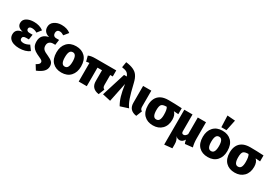

<svg xmlns="http://www.w3.org/2000/svg" viewBox="57 -2111 5132 3603"><g transform="rotate(30 2623.0 -309.5)"><path d="M258 18Q191 18 137.5 -0.5Q84 -19 53 -55.5Q22 -92 22 -147Q22 -266 167 -283Q42 -309 42 -404Q42 -475 104 -513Q166 -551 261 -551Q384 -551 468 -488L397 -398Q347 -430 285 -430Q257 -430 239 -418Q221 -406 221 -382Q221 -358 237.5 -343Q254 -328 287 -328H356L339 -217H280Q205 -217 205 -162Q205 -106 286 -106Q342 -106 410 -145L483 -46Q397 18 258 18Z M746 225 681 121Q720 100 736.5 82.5Q753 65 753 43Q753 22 737.5 7.5Q722 -7 678 -26Q607 -57 567 -84Q527 -111 504 -151.5Q481 -192 481 -257Q481 -412 645 -445Q520 -480 520 -593Q520 -671 584.5 -716Q649 -761 739 -761Q860 -761 935 -700L859 -606Q833 -622 812 -630Q791 -638 766 -638Q704 -638 700 -568Q700 -533 719 -512.5Q738 -492 776 -492H835L819 -377H774Q725 -377 694.5 -350Q664 -323 664 -273Q664 -222 693.5 -192Q723 -162 803 -129Q874 -98 904.5 -64.5Q935 -31 935 26Q935 87 891 135Q847 183 746 225Z M1175 18Q1053 18 980.5 -55Q908 -128 908 -267Q908 -396 979 -473.5Q1050 -551 1175 -551Q1297 -551 1369.5 -478Q1442 -405 1442 -266Q1442 -137 1371 -59.5Q1300 18 1175 18ZM1175 -111Q1219 -111 1239 -150Q1259 -189 1259 -266Q1259 -422 1177 -422Q1131 -422 1111 -383.5Q1091 -345 1091 -267Q1091 -111 1173 -111Z M1986 18Q1817 -6 1817 -167V-402H1719V0H1544V-402Q1507 -400 1479 -391L1448 -507Q1478 -521 1514 -527Q1550 -533 1607 -533H2050V-402H1995V-190Q1995 -156 2004.5 -138Q2014 -120 2037 -109Z M2442 18Q2396 -60 2369 -152.5Q2342 -245 2320 -395L2235 18L2059 -21L2219 -533H2278Q2259 -585 2224.5 -607.5Q2190 -630 2115 -640L2135 -760Q2327 -738 2392 -643Q2431 -590 2453 -495Q2500 -295 2534 -197.5Q2568 -100 2615 -37Z M2801 18Q2632 -6 2632 -167V-533H2810V-190Q2810 -156 2819.5 -138Q2829 -120 2852 -109Z M3158 18Q3036 18 2963.5 -55Q2891 -128 2891 -267Q2891 -349 2921.5 -411Q2952 -473 3015.5 -507.5Q3079 -542 3180 -542Q3312 -542 3469 -533V-404L3369 -411Q3425 -361 3425 -258Q3425 -131 3352 -56.5Q3279 18 3158 18ZM3158 -111Q3202 -111 3222 -148Q3242 -185 3242 -258Q3242 -374 3212 -416Q3129 -416 3101.5 -386Q3074 -356 3074 -266Q3074 -111 3156 -111Z M3525 223V-533H3703V-170Q3703 -118 3745 -118Q3786 -118 3817 -172V-533H3995V-183Q3995 -79 4018 0L3855 18Q3841 -10 3832 -62Q3791 7 3733 7Q3677 7 3646 -33Q3670 5 3681.5 38Q3693 71 3693 118V206Z M4346 18Q4224 18 4151.5 -55Q4079 -128 4079 -267Q4079 -396 4150 -473.5Q4221 -551 4346 -551Q4468 -551 4540.5 -478Q4613 -405 4613 -266Q4613 -137 4542 -59.5Q4471 18 4346 18ZM4346 -111Q4390 -111 4410 -150Q4430 -189 4430 -266Q4430 -422 4348 -422Q4302 -422 4282 -383.5Q4262 -345 4262 -267Q4262 -111 4344 -111ZM4402 -596H4291L4281 -844L4451 -831Z M4930 18Q4808 18 4735.5 -55Q4663 -128 4663 -267Q4663 -349 4693.5 -411Q4724 -473 4787.5 -507.5Q4851 -542 4952 -542Q5084 -542 5241 -533V-404L5141 -411Q5197 -361 5197 -258Q5197 -131 5124 -56.5Q5051 18 4930 18ZM4930 -111Q4974 -111 4994 -148Q5014 -185 5014 -258Q5014 -374 4984 -416Q4901 -416 4873.5 -386Q4846 -356 4846 -266Q4846 -111 4928 -111Z"/></g></svg>

Font: Trujillo ExtraBold
Style: Regular
Weight: 800
Designer: Fira Sans original fonts by bBox Type GmbH, Carrois Corporate GbR, & Edenspiekermann AG / Changes by Cristiano Sobral
Foundry: Fira Sans original fonts by bBox Type GmbH, Carrois Corporate GbR, & Edenspiekermann AG / Changes by Cristiano Sobral
Version: Version 4.301;July 28, 2020;FontCreator 13.0.0.2655 64-bit